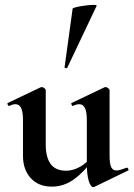

<svg xmlns="http://www.w3.org/2000/svg" viewBox="-20 -751 546 785"><path d="M192 12Q137 12 105.5 -23Q74 -58 74 -113V-260Q74 -293 66.5 -309Q59 -325 43 -325Q32 -325 18 -318Q14 -317 11.5 -323Q9 -329 12 -330L146 -394Q149 -395 151 -395Q156 -395 161.5 -390.5Q167 -386 167 -382V-161Q167 -107 187.5 -80Q208 -53 250 -53Q279 -53 308 -69.5Q337 -86 354 -111L360 -99Q326 -50 284 -19Q242 12 192 12ZM428 -382V-116Q428 -82 434.5 -68Q441 -54 456 -54Q463 -54 473.5 -57Q484 -60 497 -65Q501 -67 504 -61.5Q507 -56 504 -54L366 13Q364 14 361 14Q351 14 343 -11Q335 -36 335 -82V-260Q335 -293 327.5 -309Q320 -325 304 -325Q293 -325 278 -318Q275 -317 272.5 -323Q270 -329 273 -330L407 -394Q409 -395 412 -395Q417 -395 422.5 -390.5Q428 -386 428 -382ZM255 -474Q254 -471 248.5 -472.5Q243 -474 244 -476L277 -716Q279 -719 294.5 -722.5Q310 -726 329.5 -728.5Q349 -731 363 -731Q377 -731 375 -727Z"/></svg>

Font: Cormorant Garamond Light
Style: Bold
Weight: 700
Version: Version 4.001